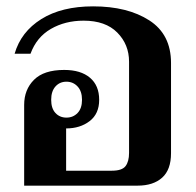

<svg xmlns="http://www.w3.org/2000/svg" viewBox="-20 -584 616 604"><path d="M56 -254Q56 -302 87 -333Q118 -364 182 -364Q234 -364 263 -339.5Q292 -315 292 -270Q292 -226 262 -203Q232 -180 188 -180V-47H332Q364 -47 375 -61.5Q386 -76 386 -103V-390Q386 -444 349 -481.5Q312 -519 243 -519Q185 -519 140 -493Q95 -467 76 -415H26Q46 -484 110 -524Q174 -564 273 -564Q381 -564 449.5 -520Q518 -476 518 -386V-102Q518 -50 490 -25Q462 0 413 0H56ZM238 -270Q238 -297 224 -312Q210 -327 189 -327Q168 -327 154.5 -312Q141 -297 141 -270Q141 -243 154.5 -228.5Q168 -214 189 -214Q210 -214 224 -228.5Q238 -243 238 -270Z"/></svg>

Font: Trirong SemiBold
Style: Regular
Weight: 600
Designer: Katatrad Team
Foundry: CadsonDemak
Version: Version 1.001